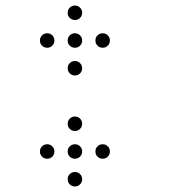

<svg xmlns="http://www.w3.org/2000/svg" viewBox="-20 -596 640 692"><path d="M249 -576Q239 -576 231.5 -568.5Q224 -561 224 -551V-549Q224 -539 231.5 -531.5Q239 -524 249 -524H251Q261 -524 268.5 -531.5Q276 -539 276 -549V-551Q276 -561 268.5 -568.5Q261 -576 251 -576ZM149 -476Q139 -476 131.5 -468.5Q124 -461 124 -451V-449Q124 -439 131.5 -431.5Q139 -424 149 -424H151Q161 -424 168.5 -431.5Q176 -439 176 -449V-451Q176 -461 168.5 -468.5Q161 -476 151 -476ZM249 -476Q239 -476 231.5 -468.5Q224 -461 224 -451V-449Q224 -439 231.5 -431.5Q239 -424 249 -424H251Q261 -424 268.5 -431.5Q276 -439 276 -449V-451Q276 -461 268.5 -468.5Q261 -476 251 -476ZM349 -476Q339 -476 331.5 -468.5Q324 -461 324 -451V-449Q324 -439 331.5 -431.5Q339 -424 349 -424H351Q361 -424 368.5 -431.5Q376 -439 376 -449V-451Q376 -461 368.5 -468.5Q361 -476 351 -476ZM249 -376Q239 -376 231.5 -368.5Q224 -361 224 -351V-349Q224 -339 231.5 -331.5Q239 -324 249 -324H251Q261 -324 268.5 -331.5Q276 -339 276 -349V-351Q276 -361 268.5 -368.5Q261 -376 251 -376ZM249 -176Q239 -176 231.5 -168.5Q224 -161 224 -151V-149Q224 -139 231.5 -131.5Q239 -124 249 -124H251Q261 -124 268.5 -131.5Q276 -139 276 -149V-151Q276 -161 268.5 -168.5Q261 -176 251 -176ZM149 -76Q139 -76 131.5 -68.5Q124 -61 124 -51V-49Q124 -39 131.5 -31.5Q139 -24 149 -24H151Q161 -24 168.5 -31.5Q176 -39 176 -49V-51Q176 -61 168.5 -68.5Q161 -76 151 -76ZM249 -76Q239 -76 231.5 -68.5Q224 -61 224 -51V-49Q224 -39 231.5 -31.5Q239 -24 249 -24H251Q261 -24 268.5 -31.5Q276 -39 276 -49V-51Q276 -61 268.5 -68.5Q261 -76 251 -76ZM349 -76Q339 -76 331.5 -68.5Q324 -61 324 -51V-49Q324 -39 331.5 -31.5Q339 -24 349 -24H351Q361 -24 368.5 -31.5Q376 -39 376 -49V-51Q376 -61 368.5 -68.5Q361 -76 351 -76ZM249 24Q239 24 231.5 31.5Q224 39 224 49V51Q224 61 231.5 68.5Q239 76 249 76H251Q261 76 268.5 68.5Q276 61 276 51V49Q276 39 268.5 31.5Q261 24 251 24Z"/></svg>

Font: Doto Rounded
Style: Regular
Weight: 400
Monospace: yes
Version: Version 1.000